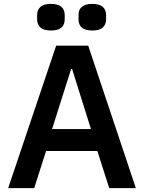

<svg xmlns="http://www.w3.org/2000/svg" viewBox="-20 -968 742 988"><path d="M171 -869V-890Q171 -917 188 -932.5Q205 -948 242 -948Q313 -948 313 -890V-869Q313 -811 242 -811Q205 -811 188 -826.5Q171 -842 171 -869ZM384 -869V-890Q384 -948 455 -948Q492 -948 509 -932.5Q526 -917 526 -890V-869Q526 -842 509 -826.5Q492 -811 455 -811Q384 -811 384 -869ZM156 0H22L269 -733H434L679 0H542L481 -191H217ZM346 -613 248 -304H448L351 -613Z"/></svg>

Font: IBM Plex Sans JP SemiBold
Style: Regular
Weight: 600
Designer: Mike Abbink; Paul van der Laan; Pieter van Rosmalen; Wujin Sim; Yejin Wi; Jinhee Kim; Boomi Park; Yona Kim; Kichan Ma
Foundry: Sandoll Inc.
Version: Version 1.001